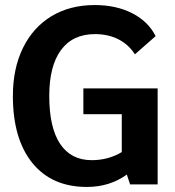

<svg xmlns="http://www.w3.org/2000/svg" viewBox="-20 -730 693 760"><path d="M604 -380V0H495L482 -39Q414 10 324 10Q185 10 108 -85Q31 -180 31 -350Q31 -459 71 -540.5Q111 -622 184 -666Q257 -710 355 -710Q440 -710 503.5 -677.5Q567 -645 596 -587L514 -515Q489 -554 448.5 -574.5Q408 -595 356 -595Q268 -595 221.5 -532Q175 -469 175 -350Q175 -225 218 -160.5Q261 -96 343 -96Q409 -96 462 -128V-278H310V-380Z"/></svg>

Font: Sarabun
Style: Bold
Weight: 700
Designer: Suppakit Chalermlarp | Katatrad Co.,Ltd.
Foundry: Cadson Demak Co.,Ltd.
Version: Version 1.000; ttfautohint (v1.6)